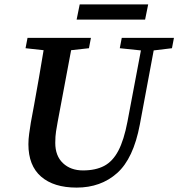

<svg xmlns="http://www.w3.org/2000/svg" viewBox="-20 -835 810 872"><path d="M524 -616 533 -663H770L761 -616L678 -606L615 -269Q586 -115 512 -49Q438 17 328 17Q224 17 166.5 -33Q109 -83 109 -180Q109 -203 112.5 -228Q116 -253 120 -278L135 -359Q146 -420 157 -482.5Q168 -545 178 -607L96 -616L105 -663H393L384 -616L303 -607L242 -282Q238 -260 234.5 -238Q231 -216 231 -186Q231 -127 266 -94Q301 -61 357 -61Q414 -61 453 -81.5Q492 -102 517.5 -150.5Q543 -199 559 -283L620 -606ZM328 -746 342 -815H653L639 -746Z"/></svg>

Font: Source Serif Pro SemiBold
Style: Italic
Weight: 600
Italic angle: -12°
Designer: Frank Grießhammer
Foundry: Adobe Systems Incorporated
Version: Version 3.001;hotconv 1.0.111;makeotfexe 2.5.65597